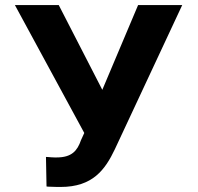

<svg xmlns="http://www.w3.org/2000/svg" viewBox="-20 -731 785 761"><path d="M207.3 10H220.5C347.6 10 396.7 -58.6 435 -139L702.3 -711H527.4L385.5 -375L212.8 -711H39L314 -204L300.8 -175C286.7 -133.9 264.4 -107 205.1 -107H195.8C191.7 -107 187.7 -107.2 183.6 -107.5L171.5 -108.5C167.5 -108.8 164.4 -109 162.2 -109L164.4 8C167.3 8.7 171.2 9 175.9 9C185.6 9 197.5 10 207.3 10Z"/></svg>

Font: Asimov
Style: Wid
Weight: 500
Designer: Google
Version: Version 2.000980; 2014